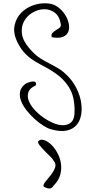

<svg xmlns="http://www.w3.org/2000/svg" viewBox="-20 -777 532 1142"><path d="M284.2 -7.8Q264.6 -12.7 238.3 -29.3Q211.9 -45.9 186 -69.3Q160.2 -92.8 138.2 -120.6Q116.2 -148.4 105.5 -176.3Q94.7 -204.1 99.1 -230.5Q103.5 -256.8 129.9 -277.3Q133.8 -280.3 146 -285.2Q158.2 -290 170.4 -292Q182.6 -293.9 189.9 -289.1Q197.3 -284.2 192.4 -268.6Q158.2 -253.9 149.4 -230.5Q140.6 -207 149.9 -180.7Q159.2 -154.3 182.1 -127.9Q205.1 -101.6 234.4 -80.6Q263.7 -59.6 295.4 -45.9Q327.1 -32.2 354.5 -32.2Q381.8 -32.2 400.9 -47.4Q419.9 -62.5 422.9 -99.6Q425.8 -147.5 416.5 -192.4Q407.2 -237.3 377 -277.3Q351.6 -309.6 324.7 -330.1Q297.9 -350.6 271 -366.2Q244.1 -381.8 217.3 -395.5Q190.4 -409.2 165.5 -427.2Q140.6 -445.3 119.1 -470.2Q97.7 -495.1 80.1 -533.2Q57.6 -583 66.9 -626.5Q76.2 -669.9 106 -700.7Q135.7 -731.4 180.2 -746.6Q224.6 -761.7 272.5 -755.9Q301.8 -752 326.2 -733.4Q350.6 -714.8 366.7 -689.9Q382.8 -665 388.7 -637.7Q394.5 -610.4 386.7 -589.4Q378.9 -568.4 355 -558.1Q331.1 -547.9 288.1 -555.7Q283.2 -572.3 292 -581.1Q300.8 -589.8 312.5 -597.2Q324.2 -604.5 334 -611.8Q343.8 -619.1 341.8 -632.8Q334 -680.7 305.7 -701.7Q277.3 -722.7 242.7 -722.2Q208 -721.7 174.8 -702.6Q141.6 -683.6 123.5 -651.4Q105.5 -619.1 110.4 -576.7Q115.2 -534.2 157.2 -486.3Q188.5 -450.2 216.8 -432.1Q245.1 -414.1 272.9 -399.9Q300.8 -385.7 330.1 -368.2Q359.4 -350.6 391.6 -315.4Q418.9 -285.2 437.5 -246.6Q456.1 -208 462.4 -168.5Q468.8 -128.9 462.4 -93.3Q456.1 -57.6 435.1 -33.2Q414.1 -8.8 377 -0.5Q339.8 7.8 284.2 -7.8ZM238.3 331.1Q237.3 318.4 252.9 300.3Q268.6 282.2 284.2 261.7Q299.8 241.2 307.6 219.7Q315.4 198.2 298.8 178.7Q295.9 170.9 279.8 154.8Q263.7 138.7 246.1 121.1Q228.5 103.5 215.8 87.4Q203.1 71.3 207 63.5Q219.7 49.8 240.2 55.7Q260.7 61.5 281.2 80.1Q301.8 98.6 318.8 127.9Q335.9 157.2 341.8 190.9Q347.7 224.6 338.9 260.3Q330.1 295.9 298.8 327.1Q288.1 344.7 272.5 344.2Q256.8 343.8 238.3 331.1Z"/></svg>

Font: Give You Glory
Style: Regular
Weight: 400
Designer: Kimberly Geswein
Foundry: Kimberly Geswein
Version: Version 1.002